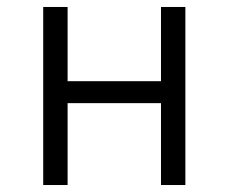

<svg xmlns="http://www.w3.org/2000/svg" viewBox="-20 -531 656 551"><path d="M104 0V-511H174V-298H442V-511H512V0H442V-235H174V0Z"/></svg>

Font: Overpass Mono Light
Style: Regular
Weight: 300
Monospace: yes
Designer: Delve Withrington, Dave Bailey
Foundry: Delve Fonts LLC
Version: Version 4.000